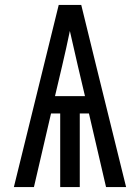

<svg xmlns="http://www.w3.org/2000/svg" viewBox="-20 -755 565 775"><path d="M36 0 217 -735H308L368 -490L489 0H408L339 -297H302V0H223V-297H186L117 0ZM323 -367 294 -490Q286 -525 278 -560Q270 -595 262 -630Q255 -595 247 -560Q239 -525 231 -490L202 -367Z"/></svg>

Font: Iosevka Pride
Style: Regular
Weight: 400
Monospace: yes
Designer: Belleve Invis
Foundry: Belleve Invis
Version: Version 30.3.1; ttfautohint (v1.8.4)